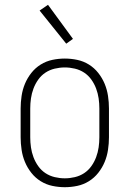

<svg xmlns="http://www.w3.org/2000/svg" viewBox="-20 -772 540 800"><path d="M250 8Q224 8 198 2.5Q172 -3 149.5 -17Q127 -31 110.5 -52Q94 -73 84 -97Q74 -121 70 -147.5Q66 -174 66 -200V-320Q66 -346 70 -372.5Q74 -399 84 -423Q94 -447 110.5 -468Q127 -489 149.5 -503Q172 -517 198 -522.5Q224 -528 250 -528Q276 -528 302 -522.5Q328 -517 350.5 -503Q373 -489 389.5 -468Q406 -447 416 -423Q426 -399 430 -372.5Q434 -346 434 -320V-200Q434 -174 430 -147.5Q426 -121 416 -97Q406 -73 389.5 -52Q373 -31 350.5 -17Q328 -3 302 2.5Q276 8 250 8ZM250 -29Q271 -29 292 -34Q313 -39 330.5 -50.5Q348 -62 360.5 -79.5Q373 -97 380.5 -117Q388 -137 391 -158Q394 -179 394 -200V-320Q394 -341 391 -362Q388 -383 380.5 -403Q373 -423 360.5 -440.5Q348 -458 330.5 -469.5Q313 -481 292 -486Q271 -491 250 -491Q229 -491 208 -486Q187 -481 169.5 -469.5Q152 -458 139.5 -440.5Q127 -423 119.5 -403Q112 -383 109 -362Q106 -341 106 -320V-200Q106 -179 109 -158Q112 -137 119.5 -117Q127 -97 139.5 -79.5Q152 -62 169.5 -50.5Q187 -39 208 -34Q229 -29 250 -29ZM256 -590 145 -728 180 -752 284 -610Z"/></svg>

Font: Iosevka Curly Slab Extralight
Style: Regular
Weight: 200
Monospace: yes
Designer: Belleve Invis
Foundry: Belleve Invis
Version: Version 22.1.2; ttfautohint (v1.8.4)